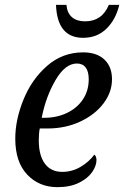

<svg xmlns="http://www.w3.org/2000/svg" viewBox="-20 -762 512 792"><path d="M43 -190Q43 -268 77 -351.5Q111 -435 174.5 -490.5Q238 -546 323 -546Q379 -546 410.5 -516.5Q442 -487 442 -435Q442 -382 407 -335.5Q372 -289 311 -260.5Q250 -232 176 -232H144Q140 -212 140 -183Q140 -121 165 -87Q190 -53 237 -53Q277 -53 312 -73.5Q347 -94 369 -124Q373 -122 375.5 -115.5Q378 -109 378 -102Q378 -78 360 -52Q342 -26 305.5 -8Q269 10 217 10Q141 10 92 -42Q43 -94 43 -190ZM162 -276Q214 -276 256 -296Q298 -316 322 -352Q346 -388 346 -435Q346 -467 333.5 -483.5Q321 -500 297 -500Q249 -500 209 -431.5Q169 -363 152 -276ZM211 -742H254Q257 -708 277 -691Q297 -674 331 -674Q401 -674 429 -742H472Q458 -682 419.5 -644Q381 -606 323 -606Q216 -606 211 -742Z"/></svg>

Font: Noto Serif Narrow
Style: Italic
Weight: 400
Width: 4
Italic angle: -12°
Designer: Monotype Design Team
Foundry: Monotype Imaging Inc.
Version: Version 1.001